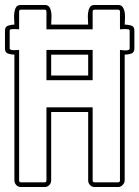

<svg xmlns="http://www.w3.org/2000/svg" viewBox="-38 -753 561 773"><path d="M149 -430V-552H335V-430ZM1 -558Q1 -554 6 -552.5Q11 -551 18 -551Q25 -551 31 -551.5Q37 -552 39 -552V-27Q39 -19 46 -19H142Q149 -19 149 -27V-321H335V-27Q335 -19 343 -19H438Q445 -19 445 -27V-552Q447 -552 453.5 -551Q460 -550 466.5 -550Q473 -550 478.5 -551.5Q484 -553 484 -558V-630Q484 -634 478.5 -635Q473 -636 466.5 -636Q460 -636 453.5 -635.5Q447 -635 445 -635V-706Q445 -714 438 -714H343Q335 -714 335 -706V-635H149V-706Q149 -714 142 -714H46Q39 -714 39 -706V-635Q37 -635 31 -635.5Q25 -636 18 -636Q11 -636 6 -635Q1 -634 1 -630ZM-18 -630Q-18 -646 -4.5 -650Q9 -654 20 -654Q20 -661 19 -674.5Q18 -688 19.5 -701Q21 -714 26.5 -723.5Q32 -733 46 -733H142Q156 -733 161.5 -723.5Q167 -714 168.5 -701.5Q170 -689 169 -675.5Q168 -662 168 -654H317Q317 -661 316 -674.5Q315 -688 316.5 -701Q318 -714 323.5 -723.5Q329 -733 343 -733H438Q451 -733 457 -723Q463 -713 464.5 -700Q466 -687 465 -674Q464 -661 464 -654Q476 -654 489.5 -650.5Q503 -647 503 -630V-558Q503 -541 490 -537Q477 -533 464 -533V-27Q464 -17 456 -8.5Q448 0 438 0H343Q332 0 324.5 -8Q317 -16 317 -27V-302H168V-27Q168 -16 160.5 -8Q153 0 142 0H46Q35 0 27.5 -8Q20 -16 20 -27V-533Q8 -533 -5 -537Q-18 -541 -18 -558ZM317 -449V-533H168V-449Z"/></svg>

Font: RonaldsonGothicLicht
Style: Regular
Weight: 400
Designer: Mr. Robertson for MacKellar, Smiths & Jordan Co. Philadelphia
Foundry: CAT-Fonts Peter Wiegel
Version: 1.000